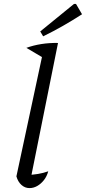

<svg xmlns="http://www.w3.org/2000/svg" viewBox="-20 -956 440 983"><path d="M203 -659 115 -711Q151 -724 192 -730.5Q233 -737 277 -736ZM134 -25 118 -60Q148 -61 175 -65.5Q202 -70 227 -79Q220 -53 205 -34Q190 -15 171 -4Q152 7 131 7Q108 7 90 -9Q72 -25 64 -53L206 -716L277 -736ZM201 -770 186 -795 359 -936H369L400 -883Q352 -852 303 -824Q254 -796 201 -770Z"/></svg>

Font: Piazzolla Thin
Style: Italic
Weight: 400
Italic angle: -11.3°
Version: Version 2.005